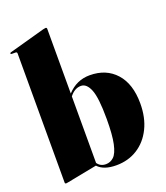

<svg xmlns="http://www.w3.org/2000/svg" viewBox="-140 -851 828 958"><g transform="rotate(-20 274.0 -372.5)"><path d="M221 -748V-404.5Q270 -458 340 -458Q427 -458 478.5 -400.8Q530 -343.5 530 -239.5Q530 -164.5 502.2 -108.2Q474.5 -52 425.5 -21Q376.5 10 313 10Q246 10 215.5 -23.5L59 7Q51 9 47 9Q40 9 40 3V-683Q40 -691 31.5 -691H12Q6 -691 6 -695.5Q6 -698.5 11 -700L200.5 -752.5Q210.5 -755 214 -755Q221 -755 221 -748ZM281 -423Q247 -423 221 -389V-36Q236.5 -13 266 -13Q290 -13 308 -30.2Q326 -47.5 336 -93.5Q346 -139.5 346 -224.5Q346 -336.5 328.5 -379.8Q311 -423 281 -423Z"/></g></svg>

Font: Fraunces 144pt Black
Style: Regular
Weight: 900
Version: Version 1.000;[0bf87f6ff]